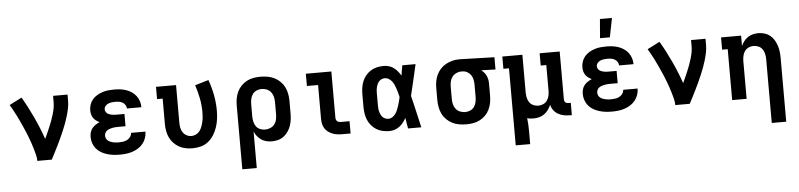

<svg xmlns="http://www.w3.org/2000/svg" viewBox="-52 -1058 6554 1574"><g transform="rotate(-5 3225.0 -271.0)"><path d="M219 0Q219 -26 212.5 -51Q206 -76 199 -100.5Q192 -125 183.5 -149.5Q175 -174 166 -198Q157 -222 147 -245.5Q137 -269 126.5 -292.5Q116 -316 105 -339.5Q94 -363 82.5 -386Q71 -409 58.5 -431.5Q46 -454 33 -476L135 -528Q160 -486 182.5 -442.5Q205 -399 225.5 -355Q246 -311 264.5 -265.5Q283 -220 299 -174Q310 -197 320.5 -221Q331 -245 341 -268.5Q351 -292 360 -316.5Q369 -341 376.5 -366Q384 -391 389 -416.5Q394 -442 394 -468V-520H513V-468Q513 -437 506.5 -406Q500 -375 491 -344.5Q482 -314 471 -284.5Q460 -255 447.5 -226Q435 -197 422 -168.5Q409 -140 395 -112Q381 -84 367 -56Q353 -28 338 0Z M898 8Q871 8 845 5Q819 2 794 -5.5Q769 -13 746 -26Q723 -39 706 -59Q689 -79 680 -104.5Q671 -130 671 -156Q671 -175 676 -194Q681 -213 693 -228Q705 -243 721 -253.5Q737 -264 755 -272Q740 -279 726.5 -289Q713 -299 704 -312.5Q695 -326 691 -342Q687 -358 687 -374Q687 -399 695 -422.5Q703 -446 719 -464.5Q735 -483 756.5 -495.5Q778 -508 801 -515.5Q824 -523 848.5 -525.5Q873 -528 897 -528Q922 -528 947 -525Q972 -522 995.5 -514Q1019 -506 1040 -492Q1061 -478 1076 -458.5Q1091 -439 1099 -415Q1107 -391 1107 -366V-364H988V-365Q988 -380 979 -393.5Q970 -407 957 -414.5Q944 -422 928.5 -424.5Q913 -427 897 -427Q883 -427 868 -425Q853 -423 839.5 -417.5Q826 -412 816 -400Q806 -388 806 -373Q806 -363 810.5 -354Q815 -345 823 -339Q831 -333 840.5 -329.5Q850 -326 860 -324Q870 -322 880 -321.5Q890 -321 900 -321H964V-220H900Q888 -220 876.5 -219Q865 -218 853.5 -215.5Q842 -213 830.5 -209Q819 -205 810 -198Q801 -191 795.5 -180Q790 -169 790 -157Q790 -145 795 -134.5Q800 -124 809 -116.5Q818 -109 829 -104.5Q840 -100 851.5 -97.5Q863 -95 874.5 -94Q886 -93 898 -93Q915 -93 933 -95.5Q951 -98 966.5 -106Q982 -114 993 -129Q1004 -144 1004 -162H1123Q1123 -135 1114 -109.5Q1105 -84 1088.5 -63.5Q1072 -43 1049.5 -29Q1027 -15 1002 -6.5Q977 2 950.5 5Q924 8 898 8Z M1496 8Q1468 8 1439.5 2.5Q1411 -3 1386 -17Q1361 -31 1341 -52Q1321 -73 1309 -99Q1297 -125 1292 -153Q1287 -181 1287 -210V-419H1241V-520H1406V-210Q1406 -189 1410 -168.5Q1414 -148 1425.5 -130.5Q1437 -113 1456 -103Q1475 -93 1496 -93Q1516 -93 1534.5 -102.5Q1553 -112 1564.5 -128Q1576 -144 1583 -163Q1590 -182 1594.5 -202Q1599 -222 1600.5 -242Q1602 -262 1602 -282Q1602 -339 1591 -395Q1580 -451 1562 -505L1674 -538Q1696 -477 1708.5 -412.5Q1721 -348 1721 -283Q1721 -248 1716.5 -213.5Q1712 -179 1701 -146Q1690 -113 1671.5 -83.5Q1653 -54 1626 -32Q1599 -10 1565 -1Q1531 8 1496 8Z M1887 215V-310Q1887 -339 1892 -367.5Q1897 -396 1909.5 -422.5Q1922 -449 1942.5 -470Q1963 -491 1988.5 -504.5Q2014 -518 2043 -523Q2072 -528 2101 -528Q2130 -528 2159.5 -523Q2189 -518 2215 -505Q2241 -492 2262.5 -471Q2284 -450 2297 -424Q2310 -398 2315.5 -368.5Q2321 -339 2321 -310V-210Q2321 -184 2318 -158Q2315 -132 2306.5 -107Q2298 -82 2283 -60Q2268 -38 2247.5 -22Q2227 -6 2201 1Q2175 8 2149 8Q2126 8 2103.5 2.5Q2081 -3 2062.5 -15.5Q2044 -28 2029.5 -46Q2015 -64 2006 -85V215ZM2101 -93Q2123 -93 2144 -101.5Q2165 -110 2178.5 -127Q2192 -144 2197 -166Q2202 -188 2202 -210V-310Q2202 -332 2197 -353.5Q2192 -375 2178.5 -392.5Q2165 -410 2144 -418.5Q2123 -427 2101 -427Q2080 -427 2059.5 -418Q2039 -409 2027 -391.5Q2015 -374 2010.5 -352.5Q2006 -331 2006 -310V-210Q2006 -189 2010.5 -167.5Q2015 -146 2027 -128.5Q2039 -111 2059 -102Q2079 -93 2101 -93Z M2729 0Q2709 0 2688.5 -2.5Q2668 -5 2649 -12.5Q2630 -20 2613.5 -32Q2597 -44 2586 -61Q2575 -78 2570.5 -98Q2566 -118 2566 -139V-419H2474V-520H2684V-139Q2684 -130 2687.5 -122Q2691 -114 2697.5 -109Q2704 -104 2712.5 -102.5Q2721 -101 2729 -101H2797V0Z M3116 8Q3088 8 3060.5 2Q3033 -4 3009.5 -18.5Q2986 -33 2968 -54.5Q2950 -76 2939.5 -101.5Q2929 -127 2925 -154.5Q2921 -182 2921 -210V-310Q2921 -338 2925 -365.5Q2929 -393 2939.5 -418.5Q2950 -444 2968 -465.5Q2986 -487 3009.5 -501.5Q3033 -516 3060.5 -522Q3088 -528 3116 -528Q3138 -528 3159 -521.5Q3180 -515 3197.5 -502Q3215 -489 3229 -472Q3243 -455 3254 -436Q3257 -457 3260.5 -478Q3264 -499 3268 -520H3377Q3362 -456 3347.5 -391.5Q3333 -327 3317 -263Q3334 -198 3348.5 -132Q3363 -66 3379 0H3270Q3266 -22 3262 -44Q3258 -66 3255 -88Q3244 -68 3230.5 -50.5Q3217 -33 3199 -19.5Q3181 -6 3159.5 1Q3138 8 3116 8ZM3116 -93Q3134 -93 3149.5 -103Q3165 -113 3175.5 -128Q3186 -143 3192.5 -159.5Q3199 -176 3205 -193.5Q3211 -211 3215 -228.5Q3219 -246 3223 -263Q3219 -280 3214.5 -297Q3210 -314 3204.5 -330.5Q3199 -347 3192 -363.5Q3185 -380 3174.5 -394Q3164 -408 3148.5 -417.5Q3133 -427 3116 -427Q3103 -427 3090.5 -422Q3078 -417 3069 -407.5Q3060 -398 3054.5 -386.5Q3049 -375 3045.5 -362Q3042 -349 3041 -336Q3040 -323 3040 -310V-210Q3040 -197 3041 -184Q3042 -171 3045.5 -158Q3049 -145 3054.5 -133.5Q3060 -122 3069 -112.5Q3078 -103 3090.5 -98Q3103 -93 3116 -93Z M3749 8Q3720 8 3690.5 3Q3661 -2 3635 -15Q3609 -28 3587.5 -49Q3566 -70 3553 -96Q3540 -122 3534.5 -151.5Q3529 -181 3529 -210V-310Q3529 -338 3534 -366Q3539 -394 3551 -419Q3563 -444 3582 -465Q3601 -486 3625.5 -499.5Q3650 -513 3677.5 -520.5Q3705 -528 3733 -528H3750L4026 -520V-419L3909 -423Q3922 -413 3932.5 -400.5Q3943 -388 3950 -373Q3957 -358 3960 -342Q3963 -326 3963 -310V-210Q3963 -181 3958 -152.5Q3953 -124 3940.5 -97.5Q3928 -71 3907.5 -50Q3887 -29 3861.5 -15.5Q3836 -2 3807 3Q3778 8 3749 8ZM3749 -93Q3770 -93 3790.5 -102Q3811 -111 3823 -128.5Q3835 -146 3839.5 -167.5Q3844 -189 3844 -210V-310Q3844 -330 3840 -350.5Q3836 -371 3825 -388Q3814 -405 3796 -415.5Q3778 -426 3757 -427H3743Q3722 -427 3702 -417Q3682 -407 3669.5 -390Q3657 -373 3652.5 -352Q3648 -331 3648 -310V-210Q3648 -188 3653 -166.5Q3658 -145 3671.5 -127.5Q3685 -110 3706 -101.5Q3727 -93 3749 -93Z M4137 215V-419H4091V-520H4256V-210Q4256 -189 4260.5 -167.5Q4265 -146 4277 -128.5Q4289 -111 4309 -102Q4329 -93 4350 -93Q4371 -93 4390.5 -101.5Q4410 -110 4422 -127Q4434 -144 4439 -164.5Q4444 -185 4444 -206V-419H4398V-520H4563V-128Q4563 -121 4565 -114Q4567 -107 4572 -102Q4577 -97 4584 -95Q4591 -93 4598 -93H4617V8H4598Q4574 8 4549.5 3Q4525 -2 4503.5 -14.5Q4482 -27 4467 -47.5Q4452 -68 4447 -92Q4438 -70 4424 -51Q4410 -32 4391 -18Q4372 -4 4348.5 2Q4325 8 4302 8Q4289 8 4275.5 6.5Q4262 5 4250 1Q4253 27 4254.5 54Q4256 81 4256 107V215Z M4948 8Q4921 8 4895 5Q4869 2 4844 -5.5Q4819 -13 4796 -26Q4773 -39 4756 -59Q4739 -79 4730 -104.5Q4721 -130 4721 -156Q4721 -175 4726 -194Q4731 -213 4743 -228Q4755 -243 4771 -253.5Q4787 -264 4805 -272Q4790 -279 4776.5 -289Q4763 -299 4754 -312.5Q4745 -326 4741 -342Q4737 -358 4737 -374Q4737 -399 4745 -422.5Q4753 -446 4769 -464.5Q4785 -483 4806.5 -495.5Q4828 -508 4851 -515.5Q4874 -523 4898.5 -525.5Q4923 -528 4947 -528Q4972 -528 4997 -525Q5022 -522 5045.5 -514Q5069 -506 5090 -492Q5111 -478 5126 -458.5Q5141 -439 5149 -415Q5157 -391 5157 -366V-364H5038V-365Q5038 -380 5029 -393.5Q5020 -407 5007 -414.5Q4994 -422 4978.5 -424.5Q4963 -427 4947 -427Q4933 -427 4918 -425Q4903 -423 4889.5 -417.5Q4876 -412 4866 -400Q4856 -388 4856 -373Q4856 -363 4860.5 -354Q4865 -345 4873 -339Q4881 -333 4890.5 -329.5Q4900 -326 4910 -324Q4920 -322 4930 -321.5Q4940 -321 4950 -321H5014V-220H4950Q4938 -220 4926.5 -219Q4915 -218 4903.5 -215.5Q4892 -213 4880.5 -209Q4869 -205 4860 -198Q4851 -191 4845.5 -180Q4840 -169 4840 -157Q4840 -145 4845 -134.5Q4850 -124 4859 -116.5Q4868 -109 4879 -104.5Q4890 -100 4901.5 -97.5Q4913 -95 4924.5 -94Q4936 -93 4948 -93Q4965 -93 4983 -95.5Q5001 -98 5016.5 -106Q5032 -114 5043 -129Q5054 -144 5054 -162H5173Q5173 -135 5164 -109.5Q5155 -84 5138.5 -63.5Q5122 -43 5099.5 -29Q5077 -15 5052 -6.5Q5027 2 5000.5 5Q4974 8 4948 8ZM4902 -600 4915 -757H5014L4983 -600Z M5469 0Q5469 -26 5462.5 -51Q5456 -76 5449 -100.5Q5442 -125 5433.5 -149.5Q5425 -174 5416 -198Q5407 -222 5397 -245.5Q5387 -269 5376.5 -292.5Q5366 -316 5355 -339.5Q5344 -363 5332.5 -386Q5321 -409 5308.5 -431.5Q5296 -454 5283 -476L5385 -528Q5410 -486 5432.5 -442.5Q5455 -399 5475.5 -355Q5496 -311 5514.5 -265.5Q5533 -220 5549 -174Q5560 -197 5570.5 -221Q5581 -245 5591 -268.5Q5601 -292 5610 -316.5Q5619 -341 5626.5 -366Q5634 -391 5639 -416.5Q5644 -442 5644 -468V-520H5763V-468Q5763 -437 5756.5 -406Q5750 -375 5741 -344.5Q5732 -314 5721 -284.5Q5710 -255 5697.5 -226Q5685 -197 5672 -168.5Q5659 -140 5645 -112Q5631 -84 5617 -56Q5603 -28 5588 0Z M6244 215V-310Q6244 -331 6239.5 -352.5Q6235 -374 6223 -391.5Q6211 -409 6191 -418Q6171 -427 6150 -427Q6129 -427 6109 -418Q6089 -409 6077 -391.5Q6065 -374 6060.5 -352.5Q6056 -331 6056 -310V0H5937V-419H5891V-520H6056V-435Q6065 -455 6079 -473.5Q6093 -492 6112 -504.5Q6131 -517 6153.5 -522.5Q6176 -528 6198 -528Q6224 -528 6249 -520.5Q6274 -513 6294 -497Q6314 -481 6327.5 -458.5Q6341 -436 6349 -411.5Q6357 -387 6360 -361.5Q6363 -336 6363 -310V215Z"/></g></svg>

Font: Iosevka Etoile
Style: Bold
Weight: 700
Designer: Belleve Invis
Foundry: Belleve Invis
Version: Version 28.1.0; ttfautohint (v1.8.4)